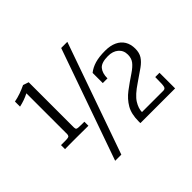

<svg xmlns="http://www.w3.org/2000/svg" viewBox="-154 -855 1120 1120"><g transform="rotate(-45 406.0 -295.0)"><path d="M59.1 -203.6V-236.8H93.8Q121.1 -236.8 125.5 -242.7Q129.9 -248.5 129.9 -256.8V-593.3Q109.9 -583 89.4 -575.9Q68.8 -568.8 48.8 -564.5V-606.4Q74.7 -611.3 99.9 -620.1Q125 -628.9 150.4 -641.1L185.1 -629.4V-255.9Q185.1 -244.6 190.7 -240.7Q196.3 -236.8 229.5 -236.8H252V-203.6Q237.3 -203.6 223.4 -203.6Q209.5 -203.6 193.6 -203.9Q177.7 -204.1 157.7 -204.1Q134.8 -204.1 118.7 -204.1Q102.5 -204.1 88.9 -203.9Q75.2 -203.6 59.1 -203.6ZM217.8 51.3 460.4 -636.7H511.2L268.6 51.3ZM477.5 0Q477.1 -3.4 477.1 -7.1Q477.1 -10.7 477.1 -14.6Q477.1 -75.7 500 -114.7Q522.9 -153.8 561.3 -182.9Q599.6 -211.9 646 -242.7Q677.7 -264.2 693.1 -284.2Q708.5 -304.2 708.5 -334Q708.5 -369.1 684.1 -389.9Q659.7 -410.6 620.6 -410.6Q565.9 -410.6 545.9 -387Q525.9 -363.3 525.9 -320.3H487.3V-404.3Q512.2 -424.3 546.1 -434.3Q580.1 -444.3 630.4 -444.3Q672.9 -444.3 702.6 -430.4Q732.4 -416.5 748 -390.6Q763.7 -364.7 763.7 -328.1Q763.7 -294.4 749.3 -271.7Q734.9 -249 706.1 -228.3Q677.2 -207.5 632.8 -177.7Q571.8 -137.2 550.5 -103Q529.3 -68.8 529.3 -39.1H705.1Q716.3 -39.1 721.2 -45.7Q726.1 -52.2 727.3 -71.5Q728.5 -90.8 728.5 -128.9H763.7V0Z"/></g></svg>

Font: Kameron
Style: Regular
Weight: 400
Designer: Vernon Adams
Foundry: Vernon Adams
Version: Version 1.100